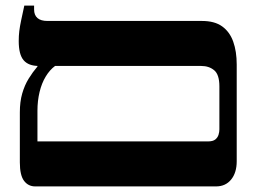

<svg xmlns="http://www.w3.org/2000/svg" viewBox="-20 -667 932 687"><path d="M106 0Q81 0 66 -20Q51 -40 51 -86V-265Q51 -303 59.5 -332.5Q68 -362 82.5 -385.5Q97 -409 114 -429V-470H177V-431Q158 -417 143.5 -393Q129 -369 121.5 -337.5Q114 -306 114 -271V-161H724Q742 -161 750.5 -168Q759 -175 762 -185Q765 -195 765 -204V-358Q765 -400 746.5 -415.5Q728 -431 700 -431H119Q82 -431 64.5 -451.5Q47 -472 47 -520Q47 -539 49 -555.5Q51 -572 55.5 -593.5Q60 -615 67 -647H102V-633Q102 -613 114 -602.5Q126 -592 150 -592H703Q748 -592 775 -572.5Q802 -553 814.5 -518Q827 -483 827 -436V-90Q827 -49 807 -24.5Q787 0 753 0Z"/></svg>

Font: Noto Serif Hebrew
Style: Bold
Weight: 700
Version: Version 2.003